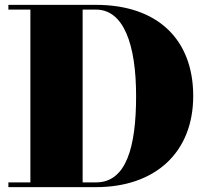

<svg xmlns="http://www.w3.org/2000/svg" viewBox="-20 -770 854 790"><path d="M375 0C618 0 775 -142 775 -375C775 -608 628 -750 375 -750H14.5V-730.5H105V-19.5H14.5V0ZM375 -730.5C489 -730.5 540 -587 540 -375C540 -163 499 -19.5 375 -19.5H320V-730.5Z"/></svg>

Font: Bodoni* 11pt Fatface
Style: Regular
Weight: 900
Version: Version 2.3